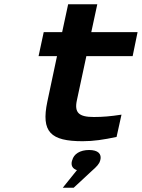

<svg xmlns="http://www.w3.org/2000/svg" viewBox="-20 -650 662 896"><path d="M418 -104C348 -104 326 -124 339 -183L383 -388H599L622 -500H406L434 -630H298L270 -500H184L160 -388H246L201 -176C171 -34 216 9 366 9C416 9 463 2 524 -11L547 -115C496 -107 458 -104 418 -104ZM273 226H324L408 148C431 128 444 114 447 100L448 98C456 68 437 50 396 50C353 50 324 69 317 98L316 100C310 122 318 137 339 144Z"/></svg>

Font: LT Wave Mono Bold
Style: Italic
Weight: 700
Designer: Daniel Lyons
Version: Version 2.5 (Glyphs App)